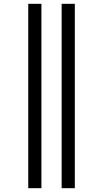

<svg xmlns="http://www.w3.org/2000/svg" viewBox="-20 -843 540 1006"><path d="M303 143V-823H372V143ZM128 143V-823H197V143Z"/></svg>

Font: Iosevka Term Curly
Style: Regular
Weight: 400
Designer: Belleve Invis
Foundry: Belleve Invis
Version: Version 32.3.0